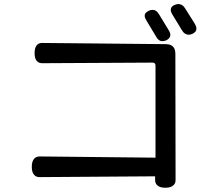

<svg xmlns="http://www.w3.org/2000/svg" viewBox="-20 -841 1040 935"><path d="M722.7 -793Q742.2 -793 754.9 -770.5L801.8 -693.4Q809.6 -680.7 809.6 -670.9Q809.6 -654.3 789.1 -644.5Q779.3 -640.6 771.5 -640.6Q751 -640.6 739.3 -664.1L692.4 -742.2Q684.6 -754.9 684.6 -764.2Q684.6 -773.4 690.9 -779.3Q697.3 -785.2 705.6 -789.1Q713.9 -793 722.7 -793ZM848.6 -821.3Q869.1 -821.3 881.8 -799.8L929.7 -723.6Q936.5 -710.9 936.5 -701.7Q936.5 -692.4 930.7 -686Q924.8 -679.7 916 -675.8Q907.2 -671.9 898.4 -671.9Q878.9 -671.9 866.2 -693.4L819.3 -770.5Q811.5 -783.2 811.5 -793Q811.5 -809.6 831.1 -817.4Q840.8 -821.3 848.6 -821.3ZM160.2 -543Q148.4 -554.7 148.4 -582.5Q148.4 -610.4 161.1 -623Q169.9 -631.8 185.5 -631.8L787.1 -626Q810.5 -626 822.3 -614.3Q834 -602.5 834 -579.1L835 35.2Q835 51.8 825.2 60.5Q813.5 73.2 785.2 73.2Q756.8 73.2 745.1 60.5Q735.4 51.8 735.4 35.2V17.6L172.9 21.5Q156.2 21.5 147.5 11.7Q134.8 0 134.8 -28.3Q134.8 -56.6 147.5 -69.3Q157.2 -79.1 172.9 -79.1L737.3 -73.2V-521.5Q737.3 -528.3 733.9 -532.2Q730.5 -536.1 722.7 -536.1L185.5 -533.2Q169.9 -533.2 160.2 -543Z"/></svg>

Font: TaiwanPearl
Style: Regular
Weight: 400
Version: Version 2.102